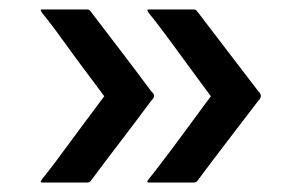

<svg xmlns="http://www.w3.org/2000/svg" viewBox="-20 -540 613 407"><path d="M297 -153Q291 -153 292.5 -156Q294 -159 295 -160Q296 -161 310 -179Q324 -197 343.5 -223Q363 -249 382 -275Q401 -301 414 -318.5Q427 -336 427 -336Q427 -336 414 -353.5Q401 -371 382 -397Q363 -423 343.5 -449.5Q324 -476 310 -494Q296 -512 295 -513Q294 -515 292.5 -517.5Q291 -520 297 -520Q318 -520 343 -520Q368 -520 390 -520Q392 -520 394 -519.5Q396 -519 398 -516Q430 -474 462.5 -431.5Q495 -389 528 -346Q538 -337 528 -327Q495 -284 462.5 -241.5Q430 -199 398 -156Q395 -153 390 -153Q368 -153 343 -153Q318 -153 297 -153ZM70 -153Q65 -153 66.5 -156Q68 -159 69 -160Q70 -161 84 -179Q98 -197 117 -223Q136 -249 155.5 -275Q175 -301 188 -318.5Q201 -336 201 -336Q201 -336 188 -353.5Q175 -371 155.5 -397Q136 -423 117 -449.5Q98 -476 84 -494Q70 -512 69 -513Q68 -515 66.5 -517.5Q65 -520 70 -520Q91 -520 116 -520Q141 -520 164 -520Q166 -520 168 -519.5Q170 -519 172 -516Q204 -474 236.5 -431.5Q269 -389 301 -346Q312 -337 301 -327Q269 -284 236.5 -241.5Q204 -199 172 -156Q169 -153 164 -153Q141 -153 116 -153Q91 -153 70 -153Z"/></svg>

Font: Glory SemiBold
Style: Regular
Weight: 600
Designer: Robert Leuschke
Foundry: Robert Leuschke
Version: Version 1.011